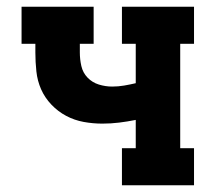

<svg xmlns="http://www.w3.org/2000/svg" viewBox="-20 -550 640 570"><path d="M342 0V-110H383V-194Q358 -189 333.5 -186Q309 -183 284 -183Q256 -183 228.5 -188Q201 -193 176.5 -206Q152 -219 132.5 -239.5Q113 -260 102 -285Q91 -310 88 -338Q85 -366 85 -394V-420H44V-530H258V-420H217V-394Q217 -374 221.5 -354Q226 -334 240 -319.5Q254 -305 273.5 -299Q293 -293 313 -293Q331 -293 348.5 -296Q366 -299 383 -303V-420H342V-530H556V-420H515V-110H556V0Z"/></svg>

Font: Iosevka Slab XBdEx
Style: Regular
Weight: 800
Width: 7
Monospace: yes
Designer: Belleve Invis
Foundry: Belleve Invis
Version: Version 11.1.0; ttfautohint (v1.8.3)